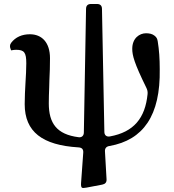

<svg xmlns="http://www.w3.org/2000/svg" viewBox="-20 -718 873 964"><path d="M391 224C395 227 402 226 414 224L493 209C508 206 516 198 515 182L507 42C506 27 514 17 530 15C699 -15 786 -137 782 -371C782 -423 779 -467 772 -510C770 -522 767 -530 757 -538C745 -548 730 -551 713 -551C681 -551 644 -527 644 -473C644 -440 654 -401 714 -279C720 -267 722 -258 721 -246C709 -125 652 -55 532 -33C515 -30 504 -39 504 -56L492 -673C492 -690 483 -698 467 -698H437C421 -698 412 -690 412 -673L401 -53C401 -37 391 -27 375 -29C264 -43 225 -100 225 -199C225 -226 226 -252 227 -278C227 -290 228 -302 228 -315C230 -352 231 -388 231 -426C231 -505 190 -546 130 -546C91 -546 58 -532 36 -503C28 -492 29 -482 34 -470L36 -465H37C38 -466 40 -466 41 -466C47 -467 53 -468 61 -468C102 -468 112 -454 112 -400C112 -369 110 -338 108 -303C106 -267 104 -231 104 -195C104 -56 193 11 374 22C391 23 399 31 398 48L387 201C386 215 388 221 391 224Z"/></svg>

Font: 寒蝉锦书宋Pro Soft
Style: Regular
Weight: 700
Designer: 寒蝉锦书宋{Warren} 思源宋体{Ryoko NISHIZUKA 西塚涼子 (kana & ideographs); Frank Grießhammer (Latin, Greek & Cyrillic); Wenlong ZHANG 
Foundry: Adobe & ChillType
Version: Version 2.000;Glyphs 3.1.1 (3135)